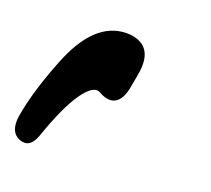

<svg xmlns="http://www.w3.org/2000/svg" viewBox="-81 -599 453 413"><g transform="rotate(15 146.0 -392.5)"><path d="M201.2 -453.6 192.4 -421.4Q182.1 -388.2 160.6 -386.7Q147.5 -386.2 132.1 -397Q116.7 -407.7 89.8 -376.2Q63 -344.7 30.8 -272.5Q16.1 -241.7 -7.6 -253.4Q-31.2 -265.1 -22.9 -301.8Q-6.8 -364.7 36.1 -447.8Q89.4 -546.4 164.1 -533.7Q220.7 -522 201.2 -453.6Z"/></g></svg>

Font: Amiri
Style: Bold Slanted
Weight: 700
Italic angle: 9°
Designer: Khaled Hosny
Version: Version 000.107